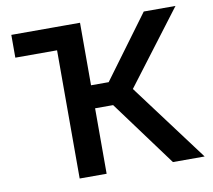

<svg xmlns="http://www.w3.org/2000/svg" viewBox="-80 -819 1010 911"><g transform="rotate(-10 425.0 -364.0)"><path d="M294.4 -727.5V-617.7H30.8V-727.5ZM231.9 0V-727.5H361.8V-426.3H446.8L668.9 -727.5H821.8L554.2 -374.5L834 0H681.2L448.7 -315.4H361.8V0Z"/></g></svg>

Font: Inter 24pt SemiBold
Style: Regular
Weight: 600
Designer: Rasmus Andersson
Foundry: rsms
Version: Version 4.001;git-66647c0bb